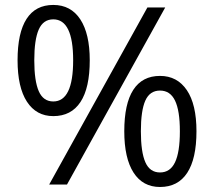

<svg xmlns="http://www.w3.org/2000/svg" viewBox="-20 -744 863 774"><path d="M118.2 -501Q118.2 -418 136.2 -376.5Q154.3 -335 194.8 -335Q274.9 -335 274.9 -501Q274.9 -666 194.8 -666Q154.3 -666 136.2 -625Q118.2 -584 118.2 -501ZM341.8 -501Q341.8 -389.6 304.4 -332.8Q267.1 -275.9 194.8 -275.9Q126.5 -275.9 88.6 -334Q50.8 -392.1 50.8 -501Q50.8 -611.8 87.2 -668Q123.5 -724.1 194.8 -724.1Q265.6 -724.1 303.7 -666Q341.8 -607.9 341.8 -501ZM547.9 -214.8Q547.9 -131.3 565.9 -90.1Q584 -48.8 625 -48.8Q666 -48.8 685.5 -89.6Q705.1 -130.4 705.1 -214.8Q705.1 -298.3 685.5 -338.6Q666 -378.9 625 -378.9Q584 -378.9 565.9 -338.6Q547.9 -298.3 547.9 -214.8ZM772 -214.8Q772 -104 734.6 -47.1Q697.3 9.8 625 9.8Q555.7 9.8 518.3 -48.3Q481 -106.4 481 -214.8Q481 -325.7 517.3 -381.8Q553.7 -438 625 -438Q694.3 -438 733.2 -380.6Q772 -323.2 772 -214.8ZM646 -713.9 250 0H178.2L574.2 -713.9Z"/></svg>

Font: Sahel FD
Style: FD
Weight: 400
Foundry: Saber Rastikerdar (saber.rastikerdar@gmail.com)
Version: Version 3.3.1